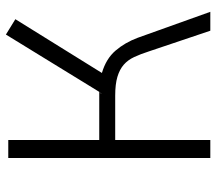

<svg xmlns="http://www.w3.org/2000/svg" viewBox="-61 -671 732 650"><g transform="rotate(-90 305.0 -346.0)"><path d="M526 0 456 -208Q447 -236 437 -257.5Q427 -279 411 -293Q395 -307 370 -314.5Q345 -322 306 -322H156V0H95V-684H156V-376H316L314 -369H315L316 -376H319L513 -692L565 -660L383 -367Q431 -353 458.5 -321Q486 -289 502 -246L590 0Z"/></g></svg>

Font: Snippet
Style: Regular
Weight: 400
Designer: Gesine Todt
Foundry: Gesine Todt
Version: Version 1.000